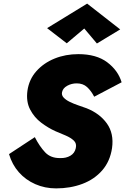

<svg xmlns="http://www.w3.org/2000/svg" viewBox="-20 -1018 694 1064"><path d="M447 -860 350 -778 241 -862 463 -998 646 -855 517 -777ZM173 -258Q199 -207 230 -174Q261 -141 314 -142Q346 -141 370 -155Q394 -169 400 -197Q406 -223 389 -239Q372 -255 344 -267Q316 -279 287 -291Q247 -309 208.5 -338Q170 -367 147 -411Q124 -455 132 -515Q141 -578 181.5 -623.5Q222 -669 282.5 -693.5Q343 -718 414 -718Q514 -718 574 -673Q634 -628 654 -562L502 -482Q485 -515 462.5 -535.5Q440 -556 405 -556Q377 -556 353 -543Q329 -530 324 -508Q320 -491 332.5 -477.5Q345 -464 366.5 -453.5Q388 -443 413 -434.5Q438 -426 460 -418Q533 -389 572.5 -333.5Q612 -278 601 -198Q590 -124 546.5 -74Q503 -24 436.5 1Q370 26 291 26Q229 26 175.5 2.5Q122 -21 84.5 -63.5Q47 -106 30 -164Z"/></svg>

Font: Jost* Heavy
Style: Italic
Weight: 800
Italic angle: -10°
Version: Version 3.7